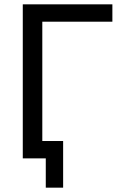

<svg xmlns="http://www.w3.org/2000/svg" viewBox="-20 -730 563 885"><path d="M498 -630V-710H85V0H191V135H271V-80H175V-630Z"/></svg>

Font: FIGSv2-sans-serif Medium
Style: Regular
Weight: 500
Designer: Matt McInerney, Pablo Impallari, Rodrigo Fuenzalida,Mirko Velimirovic
Foundry: Matt McInerney, Pablo Impallari, Rodrigo Fuenzalida
Version: Version 4.021;hotconv 1.0.109;makeotfexe 2.5.65596